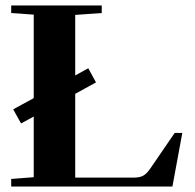

<svg xmlns="http://www.w3.org/2000/svg" viewBox="-20 -683 713 703"><path d="M21 0V-27.8L103.5 -34.2V-256.3L57.1 -231L28.3 -282.7L103.5 -323.7V-629.4L21 -635.3V-663.1H352.5V-635.3L255.4 -628.4V-406.7L303.2 -433.1L331.5 -381.3L255.4 -339.4V-32.7H469.2Q491.7 -32.7 504.4 -39.8Q517.1 -46.9 530.3 -65.9L619.6 -196.3H647.5L611.3 0Z"/></svg>

Font: Elstob 14pt
Style: Bold
Weight: 700
Designer: Peter S. Baker
Version: Version 1.015